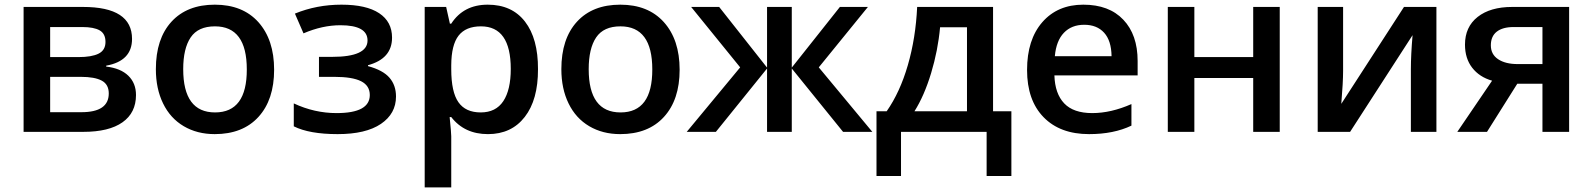

<svg xmlns="http://www.w3.org/2000/svg" viewBox="-20 -570 6885 830"><path d="M335.9 -453.1H196.8V-323.2H318.8Q376.5 -323.2 406.2 -338.1Q436 -353 436 -388.7Q436 -424.3 410.9 -438.7Q385.7 -453.1 335.9 -453.1ZM450.2 -166Q450.2 -205.1 419.9 -221.4Q389.6 -237.8 329.1 -237.8H196.8V-85H332Q450.2 -85 450.2 -166ZM550.8 -401.9Q550.8 -306.2 439 -286.1V-282.2Q501.5 -274.9 534.7 -242.7Q567.9 -210.4 567.9 -159.2Q567.9 -82.5 509.5 -41.3Q451.2 0 339.8 0H82V-540H338.9Q550.8 -540 550.8 -401.9Z M772 -271Q772 -84 909.7 -84Q1047.4 -84 1046.9 -270Q1046.9 -456.1 909.2 -456.1Q836.4 -456.1 804.2 -408.2Q772 -360.4 772 -271ZM908.2 9.8Q832.5 9.8 774.4 -24.4Q716.3 -58.6 685.1 -122.6Q653.8 -186.5 653.8 -271Q653.8 -402.3 721.2 -476.1Q788.6 -549.8 908.7 -549.8Q1028.8 -549.8 1096.7 -474.6Q1165 -398.4 1165 -268.6Q1165 -138.7 1097.2 -64.5Q1029.3 9.8 908.2 9.8Z M1435.1 -81.1Q1578.6 -81.1 1578.6 -159.2Q1578.6 -199.7 1541 -218.8Q1503.4 -237.8 1424.8 -237.8H1358.9V-324.2H1416Q1568.8 -324.2 1568.8 -395Q1568.8 -460.9 1451.7 -460.9Q1373.5 -460.9 1292 -425.8L1254.9 -511.2Q1348.6 -549.8 1456.1 -549.8Q1563.5 -549.8 1619.1 -512.9Q1674.8 -476.1 1674.8 -407.2Q1674.8 -316.4 1570.8 -288.1V-284.2Q1635.7 -266.6 1663.8 -233.9Q1691.9 -201.2 1691.9 -152.8Q1691.9 -78.6 1626.7 -34.4Q1561.5 9.8 1439.5 9.8Q1317.4 9.8 1250 -23.9V-123Q1339.4 -81.1 1435.1 -81.1Z M2188 -272Q2188 -456.1 2059.1 -456.1Q1993.7 -456.1 1962.4 -416Q1931.2 -376 1930.7 -288.1V-271Q1930.7 -171.9 1961.9 -127.9Q1992.7 -84 2058.1 -84Q2123.5 -84 2155.8 -132.8Q2188 -181.6 2188 -272ZM1930.7 -64H1923.8Q1930.7 4.4 1930.7 19V240.2H1815.9V-540H1908.7Q1912.6 -524.9 1924.8 -467.8H1930.7Q1983.9 -549.8 2088.4 -549.8Q2192.9 -549.8 2249.5 -476.6Q2306.2 -403.3 2305.7 -271Q2306.2 -138.7 2248.5 -64.5Q2190.9 9.8 2089.4 9.8Q1987.8 9.8 1930.7 -64Z M2524.9 -271Q2524.9 -84 2662.6 -84Q2800.3 -84 2799.8 -270Q2799.8 -456.1 2662.1 -456.1Q2589.4 -456.1 2557.1 -408.2Q2524.9 -360.4 2524.9 -271ZM2661.1 9.8Q2585.4 9.8 2527.3 -24.4Q2469.2 -58.6 2438 -122.6Q2406.7 -186.5 2406.7 -271Q2406.7 -402.3 2474.1 -476.1Q2541.5 -549.8 2661.6 -549.8Q2781.7 -549.8 2849.6 -474.6Q2918 -398.4 2918 -268.6Q2918 -138.7 2850.1 -64.5Q2782.2 9.8 2661.1 9.8Z M3295.9 -540H3402.8V-277.8L3610.8 -540H3731.9L3519.5 -278.8L3751 0H3624.5L3402.8 -273.9V0H3295.9V-273.9L3074.7 0H2948.7L3179.7 -278.8L2967.8 -540H3088.9L3295.9 -277.8Z M4160.2 -88.9V-452.1H4043.9Q4034.7 -351.6 4005.1 -253.9Q3975.6 -156.2 3933.1 -88.9ZM4352.1 190.9H4245.1V0H3875V190.9H3769V-88.9H3813Q3870.6 -171.4 3904.5 -288.3Q3938.5 -405.3 3944.8 -540H4272.9V-88.9H4352.1Z M4540 -327.1H4785.2Q4784.2 -394.5 4752.9 -428.7Q4721.7 -462.9 4667 -462.9Q4612.3 -462.9 4579.1 -428.2Q4545.9 -393.6 4540 -327.1ZM4835.9 -484.9Q4897.9 -419.9 4897.9 -306.2V-244.1H4538.1Q4540.5 -165 4580.6 -123Q4620.6 -81.1 4701.7 -81.1Q4782.7 -81.1 4871.1 -120.1V-26.9Q4794.4 9.8 4688 9.8Q4562.5 9.8 4491.2 -63.5Q4419.9 -136.7 4419.9 -267.6Q4419.9 -398.4 4485.8 -474.1Q4551.8 -549.8 4663.1 -549.8Q4774.4 -549.8 4835.9 -484.9Z M5143.1 -540V-323.2H5397.5V-540H5512.2V0H5397.5V-232.9H5143.1V0H5028.3V-540Z M5786.1 -540V-263.2Q5786.1 -214.8 5778.3 -121.1L6049.3 -540H6189.5V0H6079.1V-272Q6079.1 -332 6086.4 -418L5816.4 0H5676.3V-540Z M6541 -293H6647.9V-453.1H6522.9Q6476.1 -453.1 6450.4 -433.1Q6424.8 -413.1 6424.8 -374Q6424.8 -335 6456.3 -314Q6487.8 -293 6541 -293ZM6313 -377Q6313 -453.6 6367.7 -496.8Q6422.4 -540 6517.1 -540H6763.2V0H6647.9V-208H6539.1L6408.2 0H6279.8L6430.2 -221.2Q6375.5 -236.8 6344.2 -277.1Q6313 -317.4 6313 -377Z"/></svg>

Font: OpenSans-Semibold
Style: Regular
Weight: 600
Foundry: Ascender Corporation
Version: Version 1.10